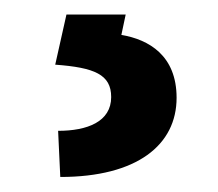

<svg xmlns="http://www.w3.org/2000/svg" viewBox="-20 -21 293 258"><path d="M69.3 -1.5 54.2 65.9C106.9 69.8 129.4 79.1 129.4 109.4C129.4 142.6 97.2 154.8 58.1 154.8L61 216.8C164.1 216.8 217.3 173.8 217.3 110.4C217.3 53.7 180.2 32.2 143.1 25.9L148.9 -1.5Z"/></svg>

Font: Bert Sans Medium
Style: Regular
Weight: 500
Designer: Christian Robertson (Google), Cristiano Sobral
Foundry: Google, Cristiano Sobral
Version: Version 3.101